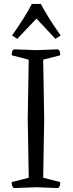

<svg xmlns="http://www.w3.org/2000/svg" viewBox="-20 -949 366 969"><path d="M125 -648 39 -670Q39 -700 54 -700Q72 -700 166 -696L269 -700Q284 -700 284 -670L198 -648L203 -350L198 -52L284 -30Q284 0 269 0Q259 0 166 -4L54 0Q39 0 39 -30L125 -52L120 -350ZM164 -855 67 -753 41 -770Q105 -861 141 -929H186Q222 -861 286 -770L260 -753Z"/></svg>

Font: Mate
Style: Regular
Weight: 400
Designer: Eduardo Rodriguez Tunni
Foundry: Eduardo Rodriguez Tunni
Version: Version 1.002